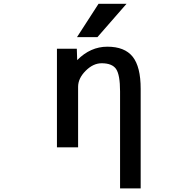

<svg xmlns="http://www.w3.org/2000/svg" viewBox="-20 -781 1040 1019"><path d="M502.9 -760.7H651.4L497.1 -584H388.7ZM726.6 -309.6V218.8H617.2V-295.9Q617.2 -383.8 596.2 -414.6Q575.2 -445.3 519.5 -445.3Q474.6 -445.3 434.6 -405.3Q394.5 -365.2 394.5 -320.3V1H282.2V-522.5H387.7L389.6 -461.9Q460 -533.2 549.8 -533.2Q641.6 -533.2 684.1 -480Q726.6 -426.8 726.6 -309.6Z"/></svg>

Font: Gen Shin Gothic Monospace Medium
Style: Regular
Weight: 500
Designer: [Source Han Sans]
Ryoko NISHIZUKA  (kana & ideographs); Paul D. Hunt (Latin, Greek & Cyrillic); Wenlong ZHANG  (bopomofo
Version: Version 1.002.20150607